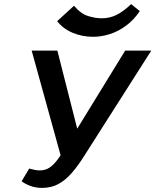

<svg xmlns="http://www.w3.org/2000/svg" viewBox="-20 -904 756 934"><path d="M185 10Q153 10 128 0.5Q103 -9 85 -22L122 -84Q137 -80 149.5 -77.5Q162 -75 173 -75Q200 -75 220 -88Q240 -101 260 -127.5Q280 -154 304 -194L589 -658H716L388 -143Q359 -97 329 -62.5Q299 -28 264.5 -9Q230 10 185 10ZM283 -119 134 -658H259L376 -198ZM433 -725Q380 -725 333.5 -744.5Q287 -764 258 -801L340 -876Q373 -837 408.5 -826Q444 -815 475 -815Q513 -815 546 -831Q579 -847 618 -884L660 -850Q632 -808 594.5 -780Q557 -752 515.5 -738.5Q474 -725 433 -725Z"/></svg>

Font: Ysabeau Office
Style: Bold Italic
Weight: 700
Italic angle: -12°
Designer: Christian Thalmann (Catharsis Fonts)
Version: Version 2.001;gftools[0.9.30]; featfreeze: tnum,lnum,ss02